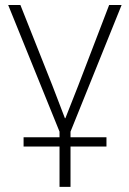

<svg xmlns="http://www.w3.org/2000/svg" viewBox="-20 -521 517 767"><path d="M74.2 64.5V27.3H405.3V64.5ZM12.7 -501H61.5L189.5 -178.7Q190.4 -176.8 239.3 -48.8H241.2Q254.9 -84 292 -177.7L416 -501H465.8L261.7 4.9V225.6H217.8V4.9Z"/></svg>

Font: Gothic A1 ExtraLight
Style: Regular
Weight: 275
Designer: HanYang I&C Co.,Ltd.
Foundry: HanYang I&C Co.,Ltd.
Version: Version 2.50